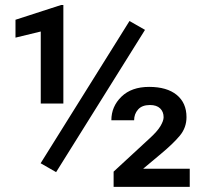

<svg xmlns="http://www.w3.org/2000/svg" viewBox="-20 -730 807 750"><path d="M546.4 -613.3 199.2 -57.6 138.7 -92.3 485.8 -647.9ZM227.5 -710.4V-325.7H139.2V-606.9L40.5 -583V-652.8L218.3 -710.4ZM721.2 -70.8V0H423.8V-59.6L564 -189Q594.2 -216.3 606.7 -237.3Q619.1 -258.3 619.1 -272Q619.1 -293.5 605.5 -306.6Q591.8 -319.8 565.9 -319.8Q534.7 -319.8 519.3 -302.2Q503.9 -284.7 503.9 -260.3H415Q415 -314 454.3 -352.3Q493.7 -390.6 562.5 -390.6Q631.8 -390.6 670.2 -359.4Q708.5 -328.1 708.5 -272.5Q708.5 -231.4 682.6 -200.2Q656.7 -168.9 607.9 -128.4L539.1 -70.8Z"/></svg>

Font: Vazirmatn FD Medium
Style: Regular
Weight: 500
Designer: Saber Rastikerdar
Foundry: Saber Rastikerdar
Version: Version 33.003